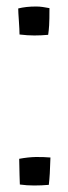

<svg xmlns="http://www.w3.org/2000/svg" viewBox="-20 -567 208 590"><path d="M91 -547Q101 -547 111.5 -545.5Q122 -544 132 -542Q132 -506 131 -489.5Q130 -473 128 -460Q106 -458 85.5 -458Q65 -458 40 -461Q40 -469 39.5 -478Q39 -487 38 -503Q37 -518 36.5 -526Q36 -534 36 -541Q48 -544 61.5 -545.5Q75 -547 91 -547ZM39 -79Q66 -84 89 -84.5Q112 -85 135 -83Q134 -52 133 -34Q132 -16 130 1Q108 3 85 3Q62 3 41 0Q41 -3 40 -30.5Q39 -58 39 -79Z"/></svg>

Font: Atma
Style: Regular
Weight: 400
Designer: Gregori Vincens, Jeremie Hornus, Riccardo Olocco, Yoann Minet.
Foundry: black foundry
Version: Version 1.102;PS 1.100;hotconv 1.0.86;makeotf.lib2.5.63406